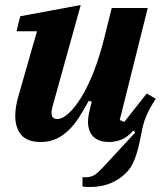

<svg xmlns="http://www.w3.org/2000/svg" viewBox="-20 -556 649 768"><path d="M340 192Q320 192 310 190V153H324Q346 153 361.5 141.5Q377 130 397 108L521 -26L514 -34Q487 -5 463 3.5Q439 12 417 12Q392 12 375.5 5Q359 -2 349.5 -13.5Q340 -25 336 -39Q332 -53 332 -67Q332 -82 335 -98.5Q338 -115 341 -126L347 -149L335 -153Q316 -118 297 -88Q278 -58 255.5 -36Q233 -14 205.5 -1Q178 12 143 12Q89 12 65 -16.5Q41 -45 41 -93Q41 -112 44.5 -132Q48 -152 54 -173L128 -431H46L61 -491L303 -536L189 -126Q186 -114 186 -105Q186 -80 209 -80Q230 -80 255 -103Q280 -126 305.5 -167.5Q331 -209 354 -267Q377 -325 395 -396L427 -524H571L459 -76L477 -68L567 -182L603 -161Q589 -139 580 -122.5Q571 -106 564.5 -90.5Q558 -75 553.5 -58.5Q549 -42 545 -20Q539 12 533 35.5Q527 59 520 77.5Q513 96 504.5 110Q496 124 484 136Q458 162 422 177Q386 192 340 192Z"/></svg>

Font: IBM Plex Serif
Style: Bold Italic
Weight: 700
Italic angle: -14°
Designer: Mike Abbink, Paul van der Laan, Pieter van Rosmalen
Foundry: Bold Monday
Version: Version 3.001